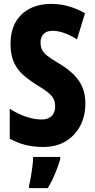

<svg xmlns="http://www.w3.org/2000/svg" viewBox="-20 -744 485 985"><path d="M418 -213Q418 -148 391 -97.5Q364 -47 316 -18.5Q268 10 201 10Q171 10 142.5 6Q114 2 86.5 -7.5Q59 -17 30 -32V-186Q70 -160 113 -145.5Q156 -131 193 -131Q216 -131 232 -139.5Q248 -148 255.5 -163.5Q263 -179 263 -197Q263 -217 256.5 -233Q250 -249 230.5 -266Q211 -283 171 -307Q129 -333 98.5 -360Q68 -387 51 -425Q34 -463 34 -519Q34 -582 58.5 -627.5Q83 -673 130.5 -698.5Q178 -724 244 -724Q288 -724 331 -712Q374 -700 416 -676L375 -542Q340 -564 308.5 -575Q277 -586 250 -586Q229 -586 215.5 -578.5Q202 -571 195 -557.5Q188 -544 188 -527Q188 -505 195.5 -489Q203 -473 223.5 -457Q244 -441 285 -417Q328 -391 358 -361.5Q388 -332 403 -296Q418 -260 418 -213ZM289 72Q282 97 272 123Q262 149 250.5 174Q239 199 225 221H129V208Q134 190 138.5 163Q143 136 146.5 108.5Q150 81 150 61H289Z"/></svg>

Font: Noto Sans Khmer ExtraCondensed ExtraBold
Style: Regular
Weight: 800
Width: 2
Designer: Danh Hong and the Monotype Design Team
Foundry: Monotype Imaging Inc.
Version: Version 2.004